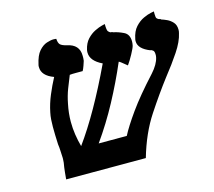

<svg xmlns="http://www.w3.org/2000/svg" viewBox="-86 -668 863 773"><g transform="rotate(-15 346.0 -282.0)"><path d="M690 -451Q683 -418 656 -377.5Q629 -337 594 -293Q552 -238 505.5 -167.5Q459 -97 431 0H99Q100 -16 101.5 -27.5Q103 -39 104 -49Q106 -59 107 -67.5Q108 -76 108 -83V-88Q107 -104 106.5 -118Q106 -132 104 -145Q103 -165 102.5 -183.5Q102 -202 102 -218Q102 -234 103 -248.5Q104 -263 107 -277Q114 -312 128.5 -346.5Q143 -381 159 -411Q110 -429 110 -465Q110 -467 110 -470Q110 -473 111 -475Q119 -512 134.5 -529.5Q150 -547 167 -552.5Q184 -558 195 -558Q200 -558 203.5 -557.5Q207 -557 207 -557Q208 -540 214.5 -533Q221 -526 241 -521Q292 -511 292 -464Q292 -460 292 -454.5Q292 -449 291 -443Q289 -436 284.5 -423.5Q280 -411 276 -404Q265 -404 247.5 -404Q230 -404 223 -403H222Q212 -379 201.5 -351.5Q191 -324 185 -293Q181 -274 179 -255.5Q177 -237 177 -219Q177 -192 181 -165.5Q185 -139 192 -114Q234 -172 276.5 -247Q319 -322 362 -413Q314 -436 314 -471Q314 -478 315 -482Q321 -509 336 -525Q351 -541 368.5 -549.5Q386 -558 398.5 -561Q411 -564 411 -564Q411 -538 415.5 -533Q420 -528 424 -526Q426 -526 428.5 -525.5Q431 -525 432 -525Q433 -524 434 -523.5Q435 -523 436 -523Q456 -519 477.5 -508.5Q499 -498 499 -468Q499 -464 498.5 -460Q498 -456 497 -451Q495 -442 482 -418Q469 -394 458 -379Q441 -393 435 -397.5Q429 -402 426 -403Q393 -326 352.5 -250.5Q312 -175 263 -106H380Q398 -141 436.5 -195Q475 -249 542 -322Q570 -353 576 -381Q577 -385 577 -388Q577 -391 577 -393Q577 -406 571.5 -410Q566 -414 562 -415V-414Q513 -433 513 -465Q513 -471 514 -474Q520 -505 536 -522.5Q552 -540 570.5 -548.5Q589 -557 602 -559.5Q615 -562 615 -562V-551Q615 -536 618.5 -532.5Q622 -529 626 -527Q633 -526 635 -524H633Q633 -524 633.5 -523.5Q634 -523 635 -523Q645 -520 658 -514Q671 -508 681.5 -496.5Q692 -485 692 -465Q692 -461 691.5 -458Q691 -455 690 -451Z"/></g></svg>

Font: Libertinus Serif SemiBold
Style: Italic
Weight: 600
Italic angle: -11.5°
Designer: Philipp H. Poll, Khaled Hosny
Foundry: Caleb Maclennan
Version: Version 7.051;RELEASE